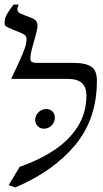

<svg xmlns="http://www.w3.org/2000/svg" viewBox="-24 -800 449 840"><path d="M294 -525Q350 -525 375 -508.5Q400 -492 400 -447Q400 -280 305 -165.5Q210 -51 43 20L14 10L62 -70Q146 -99 212 -142.5Q278 -186 316 -246Q354 -306 354 -383Q354 -417 335 -436Q316 -455 270 -455H25L58 -526Q77 -567 84.5 -589Q92 -611 92 -630Q92 -642 82 -648.5Q72 -655 58 -660L24 -674Q12 -679 4 -683.5Q-4 -688 -4 -701Q-4 -722 8.5 -741.5Q21 -761 35 -780H58Q52 -768 52 -759Q52 -747 65 -741L87 -732L113 -722Q140 -712 140 -689Q140 -674 132.5 -646.5Q125 -619 117 -591Q109 -563 109 -544Q109 -534 114.5 -529.5Q120 -525 139 -525ZM168 -237Q152 -237 141 -248Q130 -259 130 -275Q130 -295 144.5 -309Q159 -323 178 -323Q195 -323 205.5 -312.5Q216 -302 216 -285Q216 -266 202 -251.5Q188 -237 168 -237Z"/></svg>

Font: Bona Nova
Style: Italic
Weight: 400
Italic angle: -4°
Designer: Mateusz Machalski
Foundry: Capitalics
Version: Version 4.001; ttfautohint (v1.8.3)